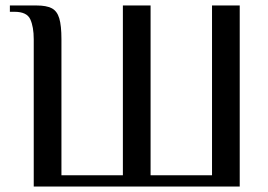

<svg xmlns="http://www.w3.org/2000/svg" viewBox="-20 -680 976 700"><path d="M103 0V-537Q103 -582 90.5 -609.5Q78 -637 33 -637H16V-660H114Q149 -660 168.5 -650Q188 -640 196 -613.5Q204 -587 204 -537V-41H428V-660H529V-41H753V-660H854V0Z"/></svg>

Font: El Messiri Medium
Style: Regular
Weight: 500
Designer: Mohamed Gaber
Foundry: Kief Type Foundry
Version: Version 2.020; ttfautohint (v1.8.3)